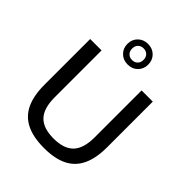

<svg xmlns="http://www.w3.org/2000/svg" viewBox="-271 -1148 1311 1311"><g transform="rotate(45 384.0 -493.0)"><path d="M385 9.5Q280 9.5 212.8 -24Q145.5 -57.5 113.5 -125.8Q81.5 -194 81.5 -298V-740H191.5V-287.5Q191.5 -180 238.8 -131.2Q286 -82.5 385 -82.5Q483.5 -82.5 530.8 -131.2Q578 -180 578 -287.5V-740H686V-298Q686 -194 654 -125.8Q622 -57.5 555.5 -24Q489 9.5 385 9.5ZM385 -797.5Q341.5 -797.5 313 -825.8Q284.5 -854 284.5 -896.5Q284.5 -939.5 313 -967.8Q341.5 -996 385 -996Q429 -996 457.2 -967.8Q485.5 -939.5 485.5 -896.5Q485.5 -854 457.2 -825.8Q429 -797.5 385 -797.5ZM385 -840.5Q409 -840.5 424.5 -855.8Q440 -871 440 -896.5Q440 -923 424.5 -938Q409 -953 385 -953Q361 -953 345.5 -938Q330 -923 330 -896.5Q330 -871 345.5 -855.8Q361 -840.5 385 -840.5Z"/></g></svg>

Font: Encode Sans SC SemiExpanded Medium
Style: Regular
Weight: 500
Width: 6
Designer: Multiple Designers
Foundry: Impallari Type
Version: Version 3.002